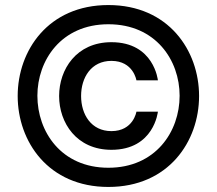

<svg xmlns="http://www.w3.org/2000/svg" viewBox="-20 -730 858 760"><path d="M409 10C647 10 768 -170 768 -350C768 -530 647 -710 409 -710C171 -710 50 -530 50 -350C50 -170 171 10 409 10ZM409 -66C222 -66 128 -209 128 -351C128 -491 222 -634 409 -634C597 -634 691 -491 691 -351C691 -209 596 -66 409 -66ZM421 -137C590 -137 605 -288 605 -288H520C520 -288 508 -211 421 -211C341 -211 301 -277 301 -350C301 -423 341 -489 421 -489C508 -489 520 -412 520 -412H605C605 -412 590 -563 421 -563C282 -563 214 -455 214 -350C214 -244 283 -137 421 -137Z"/></svg>

Font: Be Vietnam Pro Medium
Style: Regular
Weight: 500
Designer: Lam Bao, Tony Le, Vietanh Nguyen
Foundry: Yellow Type Foundry
Version: Version 1.002